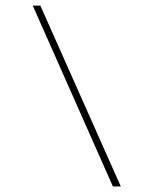

<svg xmlns="http://www.w3.org/2000/svg" viewBox="-20 -670 552 690"><path d="M97.7 -649.9 385.7 0H414.1L125 -649.9Z"/></svg>

Font: Estedad Thin
Style: Regular
Weight: 100
Designer: Amin Abedi
Version: Version 7.3